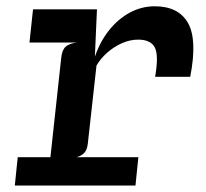

<svg xmlns="http://www.w3.org/2000/svg" viewBox="-20 -576 640 596"><path d="M26 0 35 -88H409.5L400.5 0ZM71.5 -444 82.5 -547H281L235.5 -444ZM128 -10 170 -396Q172.5 -421 183.8 -431Q195 -441 219 -444L179.5 -486L186 -530.5L281 -547L274.5 -400Q291 -448 319.5 -483.2Q348 -518.5 384.2 -537.5Q420.5 -556.5 460 -556.5Q534 -556.5 563.5 -504.8Q593 -453 570.5 -337.5H461.5Q473 -403 460.8 -428Q448.5 -453 408.5 -453Q383.5 -453 358.2 -441.8Q333 -430.5 312.2 -412Q291.5 -393.5 279.5 -372.5L252.5 -129.5Q250.5 -111.5 241.8 -101.8Q233 -92 217.5 -88L246 -66.5L240 -10Z"/></svg>

Font: Spline Sans Mono Medium
Style: Italic
Weight: 500
Italic angle: -4°
Monospace: yes
Designer: Eben Sorkin, Mirko Velimirovic
Foundry: Sorkin Type
Version: Version 1.004